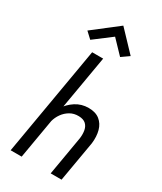

<svg xmlns="http://www.w3.org/2000/svg" viewBox="-248 -1106 1005 1192"><g transform="rotate(30 254.5 -510.0)"><path d="M124 0H45L179 -780H258ZM380 -280Q384 -312 379 -337.5Q374 -363 357 -378.5Q340 -394 307 -395Q272 -396 244.5 -380Q217 -364 198.5 -338Q180 -312 172 -281H136Q146 -331 173.5 -374Q201 -417 242 -443.5Q283 -470 334 -470Q384 -470 414 -446Q444 -422 455 -381.5Q466 -341 460 -290L410 0H332ZM130 -841 86 -882 264 -1020 398 -879 344 -841 254 -935Z"/></g></svg>

Font: Jost
Style: Italic
Weight: 400
Italic angle: -5°
Version: Version 3.710